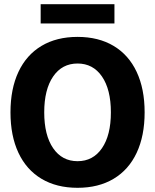

<svg xmlns="http://www.w3.org/2000/svg" viewBox="-20 -886 740 916"><path d="M30 -350Q30 -462 68 -543Q106 -624 178 -667Q250 -710 350 -710Q450 -710 522 -667Q594 -624 632 -543Q670 -462 670 -350Q670 -238 632 -157Q594 -76 522 -33Q450 10 350 10Q250 10 178 -33Q106 -76 68 -157Q30 -238 30 -350ZM509 -350Q509 -459 466.5 -521Q424 -583 350 -583Q276 -583 233.5 -521Q191 -459 191 -350Q191 -241 233.5 -179Q276 -117 350 -117Q424 -117 466.5 -179Q509 -241 509 -350ZM174 -866H526V-774H174Z"/></svg>

Font: Sarabun ExtraBold
Style: Regular
Weight: 800
Version: Version 1.000; ttfautohint (v1.6)